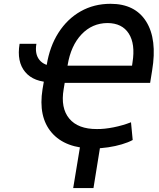

<svg xmlns="http://www.w3.org/2000/svg" viewBox="-20 -757 825 994"><path d="M81.5 -530.3H168.5Q159.2 -477.1 184.6 -446.3Q210 -415.5 261.7 -415L249 -331.1Q154.8 -331.1 110.4 -384.3Q65.9 -437.5 81.5 -530.3ZM464.4 11.7Q317.9 11.2 247.6 -70.3Q177.2 -151.9 200.2 -295.4L221.7 -419.9Q237.3 -517.1 283.2 -588.4Q329.1 -659.7 397.9 -698.5Q466.8 -737.3 552.2 -737.3Q679.2 -737.3 736.8 -645.5Q794.4 -553.7 767.6 -392.1L757.3 -328.1H286.1L299.8 -417H663.6L666 -434.1Q681.2 -529.3 646.7 -583.3Q612.3 -637.2 536.6 -637.7Q457 -637.2 401.9 -578.9Q346.7 -520.5 330.1 -419.9L309.6 -295.4Q293 -198.2 338.4 -143.3Q383.8 -88.4 481.9 -88.9Q520.5 -88.4 568.1 -97.9Q615.7 -107.4 658.2 -124L667 -32.2Q643.6 -19.5 610.6 -9.8Q577.6 0 540 5.6Q502.4 11.2 464.4 11.7ZM506.3 -45.9 463.9 216.8H358.9L402.3 -45.9Z"/></svg>

Font: Inter Tight Medium
Style: Italic
Weight: 500
Italic angle: -9.39999°
Designer: Rasmus Andersson
Foundry: rsms
Version: Version 3.004